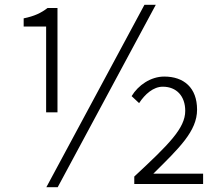

<svg xmlns="http://www.w3.org/2000/svg" viewBox="-20 -762 916 795"><path d="M171 -297H218V-729H177C150 -708 122 -695 78 -686V-652H171ZM172 13H219L625 -742H578ZM536 0H821V-43H615C722 -149 796 -219 796 -308C796 -399 741 -445 660 -445C604 -445 552 -409 525 -364L556 -335C580 -372 615 -403 654 -403C711 -403 747 -364 747 -303C747 -231 679 -164 536 -31Z"/></svg>

Font: Noto Sans KR Light
Style: Regular
Weight: 300
Designer: Ryoko NISHIZUKA 西塚涼子 (kana, bopomofo & ideographs); Paul D. Hunt (Latin, Greek & Cyrillic); Sandoll Communications 산돌커뮤니
Foundry: Adobe
Version: Version 2.004;hotconv 1.0.118;makeotfexe 2.5.65603